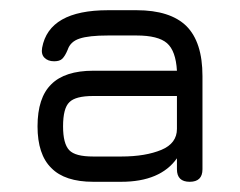

<svg xmlns="http://www.w3.org/2000/svg" viewBox="-20 -670 470 376"><path d="M217.5 -314C217.5 -314 162.5 -314 162.5 -314C125.5 -314 98 -323 80.5 -341C62.5 -358.5 53.5 -386 53.5 -422.5C53.5 -422.5 53.5 -422.5 53.5 -422.5C53.5 -460 62.5 -487.5 80.5 -505C98 -522.5 125.5 -531.5 162.5 -531.5C162.5 -531.5 162.5 -531.5 162.5 -531.5C162.5 -531.5 326.5 -531.5 326.5 -531.5C325 -557.5 318.5 -575.5 307 -585.5C295.5 -595.5 275.5 -600.5 247.5 -600.5C247.5 -600.5 247.5 -600.5 247.5 -600.5C247.5 -600.5 191.5 -600.5 191.5 -600.5C166.5 -600.5 148 -598.5 136 -594.5C123.5 -590.5 116 -583 112.5 -572.5C112.5 -572.5 112.5 -572.5 112.5 -572.5C109 -564 105.5 -558.5 102 -555C98.5 -551.5 93 -550 86 -550C86 -550 86 -550 86 -550C77.5 -550 71.5 -552.5 67 -557C62.5 -561.5 61 -568 62.5 -576.5C62.5 -576.5 62.5 -576.5 62.5 -576.5C71.5 -625.5 114.5 -650 191.5 -650C191.5 -650 191.5 -650 191.5 -650C191.5 -650 247.5 -650 247.5 -650C291.5 -650 324 -639.5 345 -619C366 -598 376.5 -565.5 376.5 -521C376.5 -521 376.5 -521 376.5 -521C376.5 -521 376.5 -338.5 376.5 -338.5C376.5 -322 368 -314 351.5 -314C351.5 -314 351.5 -314 351.5 -314C335 -314 326.5 -322 326.5 -338.5C326.5 -338.5 326.5 -338.5 326.5 -338.5C326.5 -338.5 326.5 -360 326.5 -360C305 -329.5 268.5 -314 217.5 -314C217.5 -314 217.5 -314 217.5 -314ZM162.5 -363.5C162.5 -363.5 162.5 -363.5 162.5 -363.5C162.5 -363.5 217.5 -363.5 217.5 -363.5C249.5 -363.5 275.5 -368 296 -376.5C316.5 -385 326.5 -399 326.5 -417.5C326.5 -417.5 326.5 -417.5 326.5 -417.5C326.5 -417.5 326.5 -482 326.5 -482C326.5 -482 162.5 -482 162.5 -482C139.5 -482 124 -478 116 -470C107.5 -462 103.5 -446 103.5 -422.5C103.5 -422.5 103.5 -422.5 103.5 -422.5C103.5 -400 107.5 -384.5 115.5 -376C123.5 -367.5 139 -363.5 162.5 -363.5Z"/></svg>

Font: Jura-Fortis-Regular
Style: Regular
Weight: 500
Designer: Daniel Johnson, Alexei Vanyashin, Mirko Velimirovic
Foundry: Daniel Johnson
Version: ""